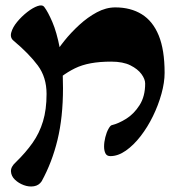

<svg xmlns="http://www.w3.org/2000/svg" viewBox="-20 -631 648 701"><path d="M383 -61Q370 -61 365 -71Q360 -81 360 -96Q360 -112 364.5 -130Q369 -148 376 -160.5Q383 -173 388 -174Q413 -180 441 -197.5Q469 -215 489.5 -247Q510 -279 510 -326Q510 -342 496.5 -360.5Q483 -379 456 -392.5Q429 -406 386 -406Q344 -406 311.5 -400Q279 -394 253.5 -381.5Q228 -369 204 -351Q195 -343 186 -350Q177 -357 170.5 -370.5Q164 -384 164 -394Q164 -404 177.5 -428Q191 -452 215 -482Q239 -512 269.5 -540Q300 -568 333.5 -586Q367 -604 401 -604Q457 -604 497.5 -579Q538 -554 559.5 -501.5Q581 -449 581 -365Q581 -330 569.5 -288.5Q558 -247 538.5 -207Q519 -167 493.5 -134Q468 -101 439.5 -81Q411 -61 383 -61ZM132 31Q122 46 104 49Q86 52 67 45Q48 38 34.5 25Q21 12 20 -5Q19 -22 38 -39Q74 -74 99 -109.5Q124 -145 137 -188Q150 -231 150 -288Q150 -349 118 -392Q86 -435 30 -482Q16 -493 21 -512Q26 -531 42.5 -551Q59 -571 79.5 -587Q100 -603 117.5 -609Q135 -615 142 -605Q155 -588 171 -551Q187 -514 198.5 -454.5Q210 -395 210 -309Q210 -203 190 -120.5Q170 -38 132 31Z"/></svg>

Font: Noto Rashi Hebrew Black
Style: Regular
Weight: 900
Version: Version 1.006